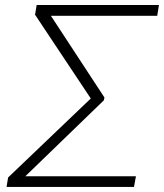

<svg xmlns="http://www.w3.org/2000/svg" viewBox="-20 -742 651 762"><path d="M519.5 -42.5 511.7 0H5.9L12.2 -37.6L340.3 -351.1L119.1 -683.6L125.5 -722.2H610.8L604 -679.2H182.1L394.5 -355L392.1 -343.8L80.6 -42.5Z"/></svg>

Font: Inter Extra Light
Style: Italic
Weight: 200
Italic angle: -9.39999°
Designer: Rasmus Andersson
Foundry: rsms
Version: Version 4.000;git-3c8e0fc